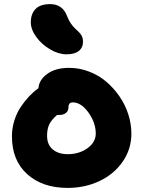

<svg xmlns="http://www.w3.org/2000/svg" viewBox="-20 -980 697 934"><path d="M303.2 -715.8Q265.1 -715.8 224.4 -739.5Q183.6 -763.2 156.7 -799.8Q129.9 -836.4 129.9 -871.1Q129.9 -913.1 153.1 -936.5Q176.3 -960 224.1 -960Q285.2 -960 307.1 -899.9Q314 -881.3 324.5 -866.2Q335 -851.1 345 -841.8Q355 -832.5 364 -823.7Q373 -814.9 378.4 -803.7Q383.8 -792.5 383.8 -777.8Q383.8 -748.5 363.5 -732.2Q343.3 -715.8 303.2 -715.8ZM309.1 -65.9Q186.5 -65.9 112.3 -132.8Q38.1 -199.7 38.1 -316.9Q38.1 -356 49.8 -393.6Q61.5 -431.2 81.3 -460.4Q101.1 -489.7 122.6 -512.2Q144 -534.7 167 -550.8Q169.9 -591.8 210.2 -620.8Q250.5 -649.9 315.9 -649.9Q366.2 -649.9 413.3 -631.8Q460.4 -613.8 497.1 -582.5Q533.7 -551.3 561.5 -510.7Q589.4 -470.2 604.2 -423.6Q619.1 -377 619.1 -330.1Q619.1 -254.4 576.7 -193.4Q534.2 -132.3 463.6 -99.1Q393.1 -65.9 309.1 -65.9ZM209 -319.8Q209 -275.9 236.8 -252.9Q264.6 -230 309.1 -230Q365.2 -230 405.5 -259Q445.8 -288.1 445.8 -330.1Q445.8 -382.8 410.4 -432.4Q375 -481.9 334 -481.9Q313 -481.9 313 -458Q313 -440.4 300.8 -430.7Q288.6 -420.9 270 -420.9H257.8Q229 -396 219 -373.5Q209 -351.1 209 -319.8Z"/></svg>

Font: Shantell Sans Irregular Bouncy
Style: Regular
Weight: 800
Designer: Stephen Nixon, Anya Danilova, Shantell Martin
Foundry: Arrow Type
Version: Version 1.006;[9816181b4]